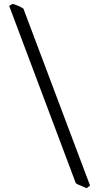

<svg xmlns="http://www.w3.org/2000/svg" viewBox="-20 -801 509 985"><path d="M425 164 442 151 100 -757C82 -768 64 -776 45 -781L27 -771L369 139C372 141 376 143 381 146L396 152C407 158 419 162 425 164Z"/></svg>

Font: Temporarium
Style: Regular
Weight: 400
Version: Version 1.1